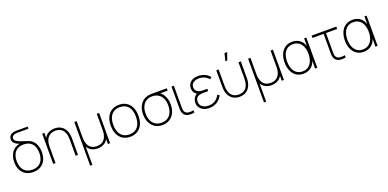

<svg xmlns="http://www.w3.org/2000/svg" viewBox="-1 -1873 6507 3220"><g transform="rotate(-20 3252.0 -262.5)"><path d="M40 -250Q40 -330 69.8 -390.8Q99.5 -451.5 155.2 -483.8Q211 -516 287 -512V-519Q366 -519 421.5 -485.8Q477 -452.5 505.5 -392.2Q534 -332 534 -253Q534 -173 505.2 -112.8Q476.5 -52.5 420.8 -19.2Q365 14 287 14Q208.5 14 153 -19Q97.5 -52 68.8 -111.5Q40 -171 40 -250ZM489 -255Q489 -359.5 437.5 -418.2Q386 -477 287 -477Q220 -477 174.8 -449.2Q129.5 -421.5 107.2 -371Q85 -320.5 85 -253Q85 -184 108 -133.5Q131 -83 176.2 -55.5Q221.5 -28 287 -28Q353 -28 398.2 -55.8Q443.5 -83.5 466.2 -134.5Q489 -185.5 489 -255ZM305 -488.5Q247 -503.5 209 -518.2Q171 -533 143.5 -560.5Q116 -588 116 -631Q116 -655.5 125.5 -675.2Q135 -695 153.8 -708.8Q172.5 -722.5 199 -729Q214.5 -733 229 -734Q243.5 -735 256 -735H456V-697H265Q252 -697 239.5 -695.8Q227 -694.5 216 -692Q188.5 -685.5 172.8 -670.2Q157 -655 157 -631Q157 -604 180.5 -584.5Q204 -565 244.2 -549.8Q284.5 -534.5 367.5 -508.5Q369.5 -508 376 -506L358 -473Q348.5 -476.5 333.8 -480.5Q319 -484.5 305 -488.5Z M868 -511Q805 -511 764.2 -482.2Q723.5 -453.5 704.8 -404.8Q686 -356 686 -295L647 -294Q647 -382.5 676.5 -440.5Q706 -498.5 755.8 -525.2Q805.5 -552 868 -552Q936 -552 985.2 -521Q1034.5 -490 1060.8 -431.8Q1087 -373.5 1087 -294V0H1045V-286Q1045 -362 1024.2 -412Q1003.5 -462 964 -486.5Q924.5 -511 868 -511ZM644 -540H683V-430H686V0H644Z M1217 -540H1259V-254Q1259 -178 1279.8 -128Q1300.5 -78 1340 -53.5Q1379.5 -29 1436 -29Q1499 -29 1539.8 -57.8Q1580.5 -86.5 1599.2 -135.2Q1618 -184 1618 -245V-540H1660V0H1621V-87Q1592 -37 1543.8 -12.5Q1495.5 12 1436 12Q1375.5 12 1329.8 -12.5Q1284 -37 1256 -84V240H1217Z M1770 -271Q1770 -356 1799.2 -420.2Q1828.5 -484.5 1884.2 -519.8Q1940 -555 2017 -555Q2096 -555 2151.5 -519.2Q2207 -483.5 2235.5 -419.5Q2264 -355.5 2264 -271Q2264 -185 2235.2 -120.5Q2206.5 -56 2150.8 -20.5Q2095 15 2017 15Q1938.5 15 1883 -21Q1827.5 -57 1798.8 -121.8Q1770 -186.5 1770 -271ZM2219 -271Q2219 -384 2167.5 -448.5Q2116 -513 2017 -513Q1950 -513 1904.8 -482.5Q1859.5 -452 1837.2 -397.8Q1815 -343.5 1815 -271Q1815 -197 1838 -142Q1861 -87 1906.2 -57Q1951.5 -27 2017 -27Q2083.5 -27 2128.8 -57.2Q2174 -87.5 2196.5 -142.5Q2219 -197.5 2219 -271Z M2344 -263Q2344 -337.5 2369 -396.2Q2394 -455 2440.5 -491.5Q2487 -528 2551 -537Q2567 -539 2589.2 -539.5Q2611.5 -540 2631 -540H2868V-498H2690L2712 -512Q2770.5 -482 2804.2 -415.8Q2838 -349.5 2838 -263Q2838 -181.5 2807.8 -118.5Q2777.5 -55.5 2721.5 -20.2Q2665.5 15 2591 15Q2516.5 15 2460.5 -20.2Q2404.5 -55.5 2374.2 -118.5Q2344 -181.5 2344 -263ZM2793 -263Q2793 -333 2769.8 -385.8Q2746.5 -438.5 2701 -468Q2655.5 -497.5 2591 -498Q2526 -498.5 2480.5 -468.5Q2435 -438.5 2412 -385Q2389 -331.5 2389 -263Q2389 -191.5 2413 -138.2Q2437 -85 2482.5 -56Q2528 -27 2591 -27Q2655.5 -27 2701 -56.2Q2746.5 -85.5 2769.8 -138.8Q2793 -192 2793 -263Z M2967 -63Q2960 -78.5 2956.8 -94.8Q2953.5 -111 2952.8 -127.2Q2952 -143.5 2952 -171Q2952 -175 2952 -179V-540H2994V-179V-158Q2993.5 -128.5 2995.2 -112.8Q2997 -97 3005 -81Q3016 -60 3032.5 -49.5Q3049 -39 3074 -36Q3123.5 -31 3164 -40V0Q3140 5.5 3115.2 6.8Q3090.5 8 3069 5Q3032.5 0.5 3006.8 -16.2Q2981 -33 2967 -63Z M3661 -129 3626 -149Q3596 -89 3546.5 -58Q3497 -27 3431 -27Q3385 -27 3350.2 -41.8Q3315.5 -56.5 3296.2 -84.2Q3277 -112 3277 -150Q3277 -183 3288.2 -205.5Q3299.5 -228 3325 -241.2Q3350.5 -254.5 3393 -258Q3413 -259 3424 -259H3504V-300H3425Q3383 -300 3352.5 -312Q3322 -324 3305.5 -347Q3289 -370 3289 -402Q3289 -438 3307.5 -463Q3326 -488 3357.8 -500.5Q3389.5 -513 3429 -513Q3482 -513 3528 -491.5Q3574 -470 3603 -433L3636 -461Q3598.5 -508 3545.5 -531.5Q3492.5 -555 3424 -555Q3372 -555 3331.8 -536.2Q3291.5 -517.5 3268.8 -483Q3246 -448.5 3246 -403Q3246 -353 3271.2 -319Q3296.5 -285 3342 -268L3348 -288Q3309.5 -285 3284 -263.5Q3258.5 -242 3246.2 -210.5Q3234 -179 3234 -146Q3234 -98.5 3258.5 -62Q3283 -25.5 3326.5 -5.2Q3370 15 3425 15Q3508 15 3567.2 -22.2Q3626.5 -59.5 3661 -129Z M3751 -540H3793V-254Q3793 -178 3813.8 -128Q3834.5 -78 3874 -53.5Q3913.5 -29 3970 -29Q4026.5 -29 4066 -53.5Q4105.5 -78 4126.2 -128Q4147 -178 4147 -254V-540H4189V-246Q4189 -166.5 4162.8 -108.2Q4136.5 -50 4087.2 -19Q4038 12 3970 12Q3902 12 3852.8 -19Q3803.5 -50 3777.2 -108.2Q3751 -166.5 3751 -246ZM3946.5 -630H3979.5L4027.5 -765H3979.5Z M4319 -540H4361V-254Q4361 -178 4381.8 -128Q4402.5 -78 4442 -53.5Q4481.5 -29 4538 -29Q4601 -29 4641.8 -57.8Q4682.5 -86.5 4701.2 -135.2Q4720 -184 4720 -245V-540H4762V0H4723V-87Q4694 -37 4645.8 -12.5Q4597.5 12 4538 12Q4477.5 12 4431.8 -12.5Q4386 -37 4358 -84V240H4319Z M4872 -270Q4872 -351.5 4899.2 -416Q4926.5 -480.5 4979.8 -517.8Q5033 -555 5108 -555Q5168 -555 5215 -531Q5262 -507 5291.2 -461.8Q5320.5 -416.5 5329 -355L5319 -328V-540H5358V0H5319V-214L5329 -187Q5320.5 -124.5 5290.8 -79Q5261 -33.5 5213.8 -9.2Q5166.5 15 5107 15Q5032.5 15 4979.5 -22Q4926.5 -59 4899.2 -123.8Q4872 -188.5 4872 -270ZM5299 -271Q5299 -342.5 5277 -397Q5255 -451.5 5211.8 -482.2Q5168.5 -513 5107 -513Q5044.5 -513 5001.8 -482Q4959 -451 4938 -396.2Q4917 -341.5 4917 -271Q4917 -200.5 4938.8 -145.2Q4960.5 -90 5003.2 -58.5Q5046 -27 5107 -27Q5168.5 -27 5211.8 -58.5Q5255 -90 5277 -145.2Q5299 -200.5 5299 -271Z M5667 -63Q5660 -78.5 5656.8 -94.8Q5653.5 -111 5652.8 -127.2Q5652 -143.5 5652 -171Q5652 -175 5652 -179V-498H5453V-540H5893V-498H5694V-179V-158Q5693.5 -128.5 5695.2 -112.8Q5697 -97 5705 -81Q5716 -60 5732.5 -49.5Q5749 -39 5774 -36Q5823.5 -31 5864 -40V0Q5840 5.5 5815.2 6.8Q5790.5 8 5769 5Q5732.5 0.5 5706.8 -16.2Q5681 -33 5667 -63Z M5948 -270Q5948 -351.5 5975.2 -416Q6002.5 -480.5 6055.8 -517.8Q6109 -555 6184 -555Q6244 -555 6291 -531Q6338 -507 6367.2 -461.8Q6396.5 -416.5 6405 -355L6395 -328V-540H6434V0H6395V-214L6405 -187Q6396.5 -124.5 6366.8 -79Q6337 -33.5 6289.8 -9.2Q6242.5 15 6183 15Q6108.5 15 6055.5 -22Q6002.5 -59 5975.2 -123.8Q5948 -188.5 5948 -270ZM6375 -271Q6375 -342.5 6353 -397Q6331 -451.5 6287.8 -482.2Q6244.5 -513 6183 -513Q6120.5 -513 6077.8 -482Q6035 -451 6014 -396.2Q5993 -341.5 5993 -271Q5993 -200.5 6014.8 -145.2Q6036.5 -90 6079.2 -58.5Q6122 -27 6183 -27Q6244.5 -27 6287.8 -58.5Q6331 -90 6353 -145.2Q6375 -200.5 6375 -271Z"/></g></svg>

Font: Tap Sans
Style: Regular
Weight: 400
Designer: Tap Payments
Foundry: Tap Payments
Version: Version 1.001;Glyphs 3.1.2 (3151)